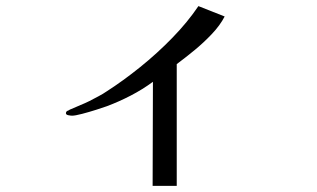

<svg xmlns="http://www.w3.org/2000/svg" viewBox="-20 -586 1040 629"><path d="M716 -532Q701 -503 674 -474.5Q647 -446 616.5 -421Q586 -396 559 -376V23H480L481 -318Q447 -293 408.5 -273Q370 -253 330 -238Q319 -234 295.5 -226.5Q272 -219 249 -213Q226 -207 216 -207Q212 -207 204 -208.5Q196 -210 196 -215Q196 -222 204 -224Q210 -228 214 -229Q229 -236 244 -242Q259 -248 273 -255Q288 -263 302.5 -270.5Q317 -278 330 -287Q383 -321 439 -366Q495 -411 545 -462.5Q595 -514 630 -566Z"/></svg>

Font: Kaisei Opti
Style: Regular
Weight: 400
Designer: Font-Kai, 金井和夫
Foundry: KAZUO KANAI
Version: Version 5.003